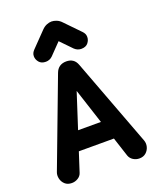

<svg xmlns="http://www.w3.org/2000/svg" viewBox="-175 -1077 973 1189"><g transform="rotate(-20 311.5 -482.0)"><path d="M89.2 10Q61.2 10 44.1 -5.9Q27 -21.8 22.1 -44.2Q17.2 -66.8 24.2 -85.2L241.5 -661.2Q250.8 -685.8 268.9 -697.9Q287 -710 313 -710Q338.2 -710 355.6 -698.2Q373 -686.5 382.2 -661.2L598.8 -85.2Q606.5 -64.5 600.9 -42.4Q595.2 -20.2 578.1 -5.1Q561 10 534.5 10Q512.5 10 494.1 -1.6Q475.8 -13.2 468.8 -32.8L294.8 -566.8H327.8L155 -32.8Q148.8 -13.2 130 -1.6Q111.2 10 89.2 10ZM140 -160V-284.2H471.5V-160ZM194.8 -750.8Q165.5 -750.8 150.5 -768.8Q135.5 -786.8 135.5 -808Q135.5 -820 140.1 -829.2Q144.8 -838.5 152.5 -846.5L247 -944Q262 -959.5 279.1 -966.5Q296.2 -973.5 311.5 -973.5Q326.8 -973.5 344.2 -966.5Q361.8 -959.5 376 -944L470.5 -846.5Q478.5 -838.5 483 -829.2Q487.5 -820 487.5 -808Q487.5 -786.8 472.9 -768.8Q458.2 -750.8 428.2 -750.8Q416.8 -750.8 405.5 -755.1Q394.2 -759.5 384.2 -768.8L264.8 -892H358.2L238.8 -768.8Q229.5 -759.5 217.9 -755.1Q206.2 -750.8 194.8 -750.8Z"/></g></svg>

Font: National Park
Style: Regular
Weight: 400
Designer: Andrea Herstowski, Ben Hoepner
Version: Version 1.009